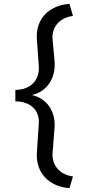

<svg xmlns="http://www.w3.org/2000/svg" viewBox="-20 -820 460 1000"><path d="M182 -176 172 -24C166 79 234 152 342 160L360 99C291 90 248 40 254 -26L264 -153C271 -240 224 -308 146 -325C226 -343 273 -415 264 -506L254 -612C247 -678 290 -728 360 -737L342 -800C233 -792 165 -719 172 -617L182 -478C188 -402 139 -352 60 -352V-292C138 -292 187 -246 182 -176Z"/></svg>

Font: Gully
Style: Regular
Weight: 400
Designer: jaikishan Patel
Foundry: MagicType
Version: Version 1.000;Glyphs 3.2 (3242)